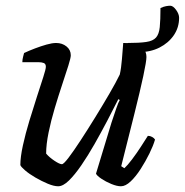

<svg xmlns="http://www.w3.org/2000/svg" viewBox="-20 -650 645 670"><path d="M464 -468Q455 -468 444 -470.5Q433 -473 424 -477L425 -500Q466 -500 490 -503.5Q514 -507 524.5 -519Q535 -531 537.5 -555.5Q540 -580 540 -622Q551 -627 559.5 -628.5Q568 -630 574 -630Q584 -630 594.5 -615.5Q605 -601 605 -588Q605 -554 586.5 -527Q568 -500 536.5 -484Q505 -468 464 -468ZM183 0Q168 0 146.5 -9Q125 -18 103.5 -30.5Q82 -43 67.5 -55.5Q53 -68 51 -74Q51 -102 60 -143Q69 -184 82.5 -228.5Q96 -273 109 -313Q122 -353 131 -381Q140 -409 140 -417Q140 -427 133 -430Q126 -433 114 -433H58Q58 -442 60.5 -451.5Q63 -461 64 -465Q81 -473 102 -481Q123 -489 142.5 -494.5Q162 -500 176 -500Q197 -500 212 -488Q227 -476 227 -457Q227 -448 218.5 -421Q210 -394 197 -355Q184 -316 171 -272.5Q158 -229 149.5 -187.5Q141 -146 141 -114Q152 -101 170 -89Q188 -77 196 -77Q202 -77 219.5 -100Q237 -123 261.5 -160.5Q286 -198 312.5 -241Q339 -284 362 -323.5Q385 -363 398 -390Q403 -412 405.5 -443.5Q408 -475 410 -500Q436 -500 454 -495Q472 -490 481.5 -479Q491 -468 491 -451Q491 -436 480 -384.5Q469 -333 449 -253Q429 -173 403 -70L414 -63Q425 -73 440.5 -93.5Q456 -114 471 -137Q486 -160 496 -176Q504 -176 511 -172Q518 -168 521 -163Q515 -142 501.5 -114.5Q488 -87 471 -60.5Q454 -34 436 -17Q418 0 402 0Q388 0 368.5 -8Q349 -16 333.5 -26.5Q318 -37 315 -44L369 -222Q378 -249 385.5 -271Q393 -293 398 -301L393 -304Q376 -270 354.5 -229Q333 -188 310 -147.5Q287 -107 264 -73.5Q241 -40 220.5 -20Q200 0 183 0Z"/></svg>

Font: Texturina Medium 12pt
Style: Italic
Weight: 400
Italic angle: -11°
Version: Version 1.002